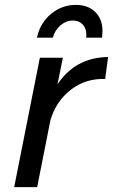

<svg xmlns="http://www.w3.org/2000/svg" viewBox="-20 -765 462 785"><path d="M422 -532 410 -442Q330 -445 269.5 -398Q209 -351 186 -273L132 0H38L143 -529H237L215 -420Q288 -530 422 -532ZM333 -624Q333 -649 318 -665Q303 -681 278 -681Q250 -681 227 -661Q204 -641 196 -611H131Q144 -671 188.5 -708Q233 -745 290 -745Q340 -745 369.5 -716Q399 -687 399 -638Q399 -629 397 -611H332Q333 -615 333 -624Z"/></svg>

Font: Gontserrat
Style: Italic
Weight: 400
Italic angle: -11.3°
Designer: Julieta Ulanovsky
Foundry: Julieta Ulanovsky
Version: Version 6.001